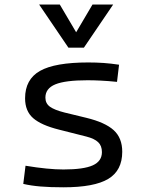

<svg xmlns="http://www.w3.org/2000/svg" viewBox="-20 -796 626 826"><path d="M252.9 9.8Q195.3 9.8 154.3 6.3Q113.3 2.9 80.1 -4.9L89.8 -83Q187 -66.9 252.9 -66.9Q339.8 -66.9 379.2 -84.7Q418.5 -102.5 418.5 -141.6Q418.5 -168.9 402.3 -184.3Q386.2 -199.7 351.6 -208.5L233.9 -238.3Q157.7 -257.3 122.8 -287.6Q87.9 -317.9 87.9 -373Q87.9 -454.6 152.1 -491Q216.3 -527.3 359.4 -527.3Q395 -527.3 426 -525.1Q457 -522.9 492.2 -517.6L483.4 -443.8Q443.4 -447.8 413.6 -449.2Q383.8 -450.7 356.4 -450.7Q260.7 -450.7 218 -433.1Q175.3 -415.5 175.3 -376Q175.3 -351.1 194.8 -336.9Q214.4 -322.8 257.3 -312L351.6 -289.1Q432.1 -269.5 469 -236.1Q505.9 -202.6 505.9 -143.1Q505.9 -62.5 445.8 -26.4Q385.7 9.8 252.9 9.8ZM274.4 -590.8 148.4 -776.4H237.3L307.6 -657.2L377.9 -776.4H466.8L340.8 -590.8Z"/></svg>

Font: Cascadia Mono NF SemiLight
Style: Regular
Weight: 350
Monospace: yes
Designer: Aaron Bell
Foundry: Saja Typeworks
Version: Version 2404.023; ttfautohint (v1.8.4)